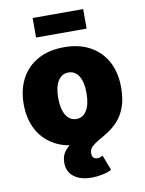

<svg xmlns="http://www.w3.org/2000/svg" viewBox="-101 -818 828 1096"><g transform="rotate(-10 312.5 -270.0)"><path d="M313 9.8Q224.1 9.8 160.6 -25.6Q97.2 -61 63.7 -124.3Q30.3 -187.5 30.3 -271.5Q30.3 -355.5 63.7 -418.7Q97.2 -481.9 160.6 -517.3Q224.1 -552.7 313 -552.7Q401.9 -552.7 464.8 -517.3Q527.8 -481.9 561.3 -418.7Q594.7 -355.5 594.7 -271.5Q594.7 -187.5 561.3 -124.3Q527.8 -61 464.8 -25.6Q401.9 9.8 313 9.8ZM313 -136.7Q351.1 -136.7 372.8 -172.6Q394.5 -208.5 394.5 -272.5Q394.5 -336.9 372.8 -371.6Q351.1 -406.2 313 -406.2Q274.4 -406.2 252.4 -371.6Q230.5 -336.9 230.5 -272.5Q230.5 -208.5 252.4 -172.6Q274.4 -136.7 313 -136.7ZM340.8 208Q275.9 208 238 178.7Q200.2 149.4 200.2 97.7Q200.2 55.7 222.9 28.6Q245.6 1.5 281.5 -18.6Q317.4 -38.6 357.7 -58.1Q397.9 -77.6 433.8 -103.8Q469.7 -129.9 492.4 -169.9Q515.1 -210 515.1 -271.5H594.7Q594.7 -203.6 577.9 -157.7Q561 -111.8 534.4 -82Q507.8 -52.2 477.8 -32.7Q447.8 -13.2 421.1 1.7Q394.5 16.6 377.7 32.2Q360.8 47.9 360.8 70.8Q360.8 104.5 391.6 104.5Q406.2 104.5 422.9 95.2L456.5 183.1Q435.5 194.8 403.3 201.4Q371.1 208 340.8 208ZM459 -748V-634.8H166V-748Z"/></g></svg>

Font: Inter Black
Style: Regular
Weight: 900
Designer: Rasmus Andersson
Foundry: rsms
Version: Version 4.000;git-a52131595